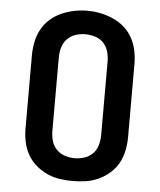

<svg xmlns="http://www.w3.org/2000/svg" viewBox="-53 -792 707 847"><g transform="rotate(5 300.0 -369.0)"><path d="M300 8Q270 8 241 3.5Q212 -1 185 -13.5Q158 -26 135.5 -46Q113 -66 99 -91.5Q85 -117 79 -146.5Q73 -176 73 -205V-530Q73 -559 79 -588.5Q85 -618 99 -644Q113 -670 135.5 -690Q158 -710 185 -722Q212 -734 241 -740Q270 -746 300 -746Q330 -746 359 -740Q388 -734 415 -722Q442 -710 464.5 -690Q487 -670 501 -644Q515 -618 521 -588.5Q527 -559 527 -530V-205Q527 -176 521 -146.5Q515 -117 501 -91.5Q487 -66 464.5 -46Q442 -26 415 -13.5Q388 -1 359 3.5Q330 8 300 8ZM300 -93Q322 -93 343.5 -100Q365 -107 380.5 -123Q396 -139 402 -161Q408 -183 408 -205V-530Q408 -552 402 -574Q396 -596 380.5 -612.5Q365 -629 343 -635.5Q321 -642 299 -642Q277 -642 255.5 -634.5Q234 -627 219 -611Q204 -595 198 -573.5Q192 -552 192 -530V-205Q192 -183 198 -161Q204 -139 219.5 -123Q235 -107 256.5 -100Q278 -93 300 -93Z"/></g></svg>

Font: Iosevka Custom Extended
Style: Bold
Weight: 700
Width: 7
Monospace: yes
Designer: Belleve Invis
Foundry: Belleve Invis
Version: Version 11.2.4; ttfautohint (v1.8.4)